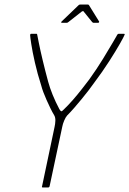

<svg xmlns="http://www.w3.org/2000/svg" viewBox="-20 -821 566 841"><path d="M274 -315Q267 -307 261 -292.5Q255 -278 253 -267L197 -4Q196 -2 194.5 -1Q193 0 192 0H166Q165 0 164 -1Q163 -2 164 -4L219 -265Q222 -278 222.5 -292Q223 -306 218 -315Q209 -330 200.5 -347.5Q192 -365 184 -383Q176 -401 170 -417Q164 -433 161 -445Q144 -498 133 -546.5Q122 -595 117 -628Q112 -661 112 -667Q112 -670 113 -671.5Q114 -673 117 -673H140Q142 -673 142.5 -671Q143 -669 144 -664Q144 -664 150 -633.5Q156 -603 167 -557Q178 -511 191 -463Q198 -437 210.5 -406Q223 -375 240 -343Q244 -336 247.5 -334Q251 -332 259 -341Q278 -359 299 -383Q320 -407 339 -431.5Q358 -456 371 -473Q404 -519 431 -563Q458 -607 474.5 -635.5Q491 -664 491 -664Q493 -669 495.5 -671Q498 -673 499 -673H523Q525 -673 526 -671.5Q527 -670 525 -667Q523 -661 505.5 -630Q488 -599 458.5 -553Q429 -507 390 -455Q381 -442 367.5 -424.5Q354 -407 338 -387.5Q322 -368 305.5 -349Q289 -330 274 -315ZM251 -721Q248 -721 248 -723Q248 -725 250 -727L324 -798Q326 -801 331 -801H365Q369 -801 370 -798L414 -727Q415 -725 413.5 -723Q412 -721 409 -721H389Q388 -721 387 -722Q386 -723 384 -724L346 -771Q345 -774 339 -771L279 -724Q278 -723 276 -722Q274 -721 272 -721Z"/></svg>

Font: Glory Thin
Style: Italic
Weight: 100
Italic angle: -12°
Designer: Robert Leuschke
Foundry: Robert Leuschke
Version: Version 1.011